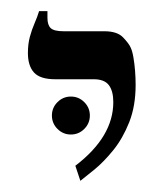

<svg xmlns="http://www.w3.org/2000/svg" viewBox="-20 -600 298 344"><path d="M124 -276 115 -303Q149 -329 166 -357.5Q183 -386 183 -417Q183 -437 175 -447.5Q167 -458 148 -458H79Q52 -458 41 -470Q30 -482 30 -505Q30 -521 33.5 -534Q37 -547 42 -558.5Q47 -570 50 -580H65V-568Q65 -555 71 -549.5Q77 -544 94 -544H167Q190 -544 200.5 -533Q211 -522 214 -515Q217 -509 219 -497.5Q221 -486 222 -473Q223 -460 223 -448Q223 -410 211.5 -381Q200 -352 183 -331Q166 -310 149.5 -296.5Q133 -283 124 -276ZM107 -359Q93 -359 83 -369Q73 -379 73 -393Q73 -407 83 -417Q93 -427 107 -427Q121 -427 131 -417Q141 -407 141 -393Q141 -379 131 -369Q121 -359 107 -359Z"/></svg>

Font: Frank Ruhl Libre Light
Style: Regular
Weight: 300
Designer: Yanek Iontef
Foundry: Fontef
Version: Version 6.003;gftools[0.9.30]